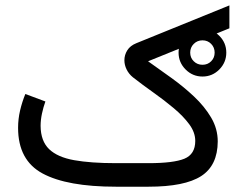

<svg xmlns="http://www.w3.org/2000/svg" viewBox="-20 -705 915 725"><path d="M654.3 -506.3Q654.3 -543.5 680.9 -569.8Q707.5 -596.2 744.6 -596.2Q781.7 -596.2 808.1 -569.8Q834.5 -543.5 834.5 -506.3Q834.5 -469.2 808.1 -442.6Q781.7 -416 744.6 -416Q707.5 -416 680.9 -442.6Q654.3 -469.2 654.3 -506.3ZM698.2 -506.3Q698.2 -486.8 711.7 -473.6Q725.1 -460.4 744.6 -460.4Q764.2 -460.4 777.3 -473.6Q790.5 -486.8 790.5 -506.3Q790.5 -525.9 777.3 -539.3Q764.2 -552.7 744.6 -552.7Q725.1 -552.7 711.7 -539.3Q698.2 -525.9 698.2 -506.3ZM541 0H417.5Q233.9 0 141.1 -49.8Q48.3 -99.6 48.3 -222.2Q48.3 -255.9 55.9 -288.1Q63.5 -320.3 75.7 -350.1L151.4 -321.8Q143.6 -300.3 138.4 -275.9Q133.3 -251.5 133.3 -229.5Q133.8 -172.4 165.5 -141.8Q197.3 -111.3 260.3 -100.1Q323.2 -88.9 417.5 -88.9H540.5Q635.3 -88.9 676.3 -105.7Q717.3 -122.6 717.3 -172.9Q717.3 -205.1 694.6 -235.8Q671.9 -266.6 636 -296.6Q600.1 -326.7 559.1 -355.7Q518.1 -384.8 481.9 -413.1Q466.3 -425.8 458 -442.9Q449.7 -460 449.7 -477.5Q449.7 -497.6 460.7 -515.1Q471.7 -532.7 495.1 -542L846.2 -684.6V-598.1L539.1 -473.6Q581.1 -443.8 627 -410.9Q672.9 -377.9 712.6 -340.6Q752.4 -303.2 777.3 -261Q802.2 -218.8 802.2 -170.9Q801.8 -80.1 739.5 -40Q677.2 0 541 0Z"/></svg>

Font: Vazirmatn UI FD
Style: Regular
Weight: 400
Designer: Saber Rastikerdar
Foundry: Saber Rastikerdar
Version: Version 33.003